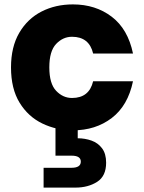

<svg xmlns="http://www.w3.org/2000/svg" viewBox="-20 -585 654 872"><path d="M30 0ZM30 0ZM311 7Q237 7 172.5 -24Q108 -55 69 -118.5Q30 -182 30 -279Q30 -372 67.5 -436Q105 -500 168.5 -532.5Q232 -565 311 -565Q414 -565 487.5 -509Q561 -453 584 -342H403Q385 -418 307 -418Q266 -418 235 -385.5Q204 -353 204 -279Q204 -205 235 -172.5Q266 -140 307 -140Q385 -140 403 -216H584Q561 -105 487.5 -49Q414 7 311 7ZM323 267H178V177H305Q347 177 347 149Q347 122 305 122H232V-7H333V43Q366 43 395.5 53.5Q425 64 443.5 88.5Q462 113 462 154Q462 215 421 241Q380 267 323 267Z"/></svg>

Font: Ulagadi Sans
Style: Bold
Weight: 700
Designer: Ninad Kale (Devanagari), Jonny Pinhorn (Latin)
Foundry: Indian Type Foundry
Version: Version 3.01;March 29, 2020;FontCreator 12.0.0.2522 64-bit; 